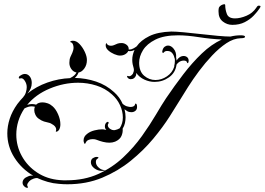

<svg xmlns="http://www.w3.org/2000/svg" viewBox="-20 -774 1267 919"><path d="M110 125Q106 125 101 122Q88 113 88 101Q88 80 115 70Q126 65 139 67Q83 34 49 -19.5Q15 -73 15 -136Q15 -170 26.5 -205.5Q38 -241 63 -276Q70 -285 77.5 -294Q85 -303 93 -311H92Q100 -319 104 -332.5Q108 -346 108 -357Q108 -373 98.5 -387.5Q89 -402 78 -399Q77 -399 76.5 -398.5Q76 -398 75 -398Q70 -398 70 -402Q70 -409 79 -413Q89 -420 99 -420Q113 -420 122.5 -408Q132 -396 132 -377Q132 -349 111 -326Q153 -360 207 -379Q261 -398 316 -400L317 -401Q339 -412 346 -427Q331 -430 321.5 -443.5Q312 -457 312 -473Q312 -490 317 -501.5Q322 -513 326 -521Q328 -526 330 -532.5Q332 -539 332 -546Q332 -555 328.5 -563Q325 -571 315 -573Q316 -575 319 -577Q322 -579 329 -579Q346 -579 361 -563Q376 -547 386 -525.5Q396 -504 396 -487Q396 -463 383.5 -446Q371 -429 356 -427Q350 -411 338 -401Q391 -400 440 -383.5Q489 -367 526 -333Q553 -309 567 -277Q580 -266 592 -264Q600 -262 605 -262Q613 -262 619 -265Q625 -268 626 -273Q626 -278 629 -278Q636 -278 636 -262Q636 -250 628 -243.5Q620 -237 609 -237Q605 -237 599.5 -238Q594 -239 589 -242Q586 -244 582.5 -246.5Q579 -249 576 -251Q581 -231 581 -213Q581 -199 578 -185Q575 -171 567 -158Q569 -141 561.5 -123.5Q554 -106 531 -96Q518 -91 504 -91Q489 -91 473 -95Q457 -99 442 -105Q435 -108 424 -108Q414 -108 405.5 -105Q397 -102 393 -96Q389 -89 387.5 -86Q386 -83 383 -89Q380 -95 380 -102Q380 -121 398 -134Q412 -145 432.5 -150Q453 -155 468 -155Q473 -155 476.5 -154.5Q480 -154 483 -153Q485 -153 486.5 -152.5Q488 -152 489 -152Q482 -159 482 -169Q482 -182 491 -189Q495 -191 496 -191Q498 -191 499.5 -188.5Q501 -186 499 -183Q496 -179 496 -175Q496 -165 506.5 -157.5Q517 -150 529 -151Q543 -154 553 -160Q568 -183 568 -212Q568 -241 554.5 -270.5Q541 -300 516 -322Q484 -351 441.5 -364.5Q399 -378 354 -378Q285 -378 218 -350Q151 -322 110 -272Q116 -274 121.5 -275Q127 -276 133 -276Q143 -276 153 -273L154 -274Q164 -284 184 -284Q195 -284 208 -279.5Q221 -275 232 -265Q247 -252 258 -227Q269 -202 269 -179Q269 -164 263 -153Q258 -146 253.5 -144.5Q249 -143 247 -144Q249 -150 249 -153Q249 -166 236 -175.5Q223 -185 212 -187Q202 -189 190.5 -192.5Q179 -196 165 -206Q155 -213 149.5 -224.5Q144 -236 144 -247Q144 -256 147 -263Q143 -264 139 -264.5Q135 -265 131 -265Q116 -265 97 -255Q77 -225 67.5 -193.5Q58 -162 58 -130Q58 -75 84.5 -27Q111 21 158 52Q205 83 266 88Q274 89 282.5 89Q291 89 299 89Q384 89 451 58.5Q518 28 569.5 -20.5Q621 -69 659.5 -123Q698 -177 726.5 -225.5Q755 -274 775 -304Q815 -363 857.5 -418.5Q900 -474 946 -518Q992 -562 1042 -585Q990 -587 932.5 -596Q875 -605 833 -605Q765 -605 724 -584.5Q683 -564 664.5 -534Q646 -504 646 -474Q646 -432 670 -411.5Q694 -391 724 -391Q753 -391 779 -408.5Q805 -426 814 -455V-457Q814 -462 816 -468Q817 -472 817 -481Q817 -485 817 -489Q817 -493 815 -497Q813 -507 808.5 -514Q804 -521 800 -524Q793 -530 780 -530Q770 -530 765 -524Q764 -521 761 -521Q754 -521 758 -534Q761 -545 768.5 -550.5Q776 -556 784 -556Q799 -556 811 -541Q825 -524 823 -499Q824 -495 824.5 -491Q825 -487 825 -484Q832 -495 840 -500Q849 -506 859 -506Q869 -506 876 -500Q883 -494 883 -483Q883 -475 879.5 -472.5Q876 -470 875 -476Q873 -484 859 -484Q856 -484 853 -483.5Q850 -483 847 -482Q835 -478 825 -465Q820 -426 789 -404Q758 -382 720 -382Q695 -382 671 -393Q647 -404 632 -425Q632 -422 632 -419Q632 -416 631 -413Q624 -395 606 -395Q597 -395 591 -402Q587 -407 588.5 -409.5Q590 -412 594 -410Q595 -409 598 -409Q607 -409 616 -421Q618 -425 620 -432Q622 -439 620 -447Q617 -456 615 -466.5Q613 -477 613 -488Q613 -511 624 -535L622 -534Q607 -527 594 -530Q590 -521 579.5 -514.5Q569 -508 554 -508Q543 -508 526.5 -515Q510 -522 498 -533Q486 -544 486 -556V-558Q486 -563 487.5 -565Q489 -567 490 -568Q492 -561 498 -558Q504 -555 511 -555Q520 -555 528 -559Q534 -562 542 -565Q550 -568 562 -568Q575 -568 586 -559.5Q597 -551 596 -537H600Q610 -537 620 -543Q624 -545 627.5 -547.5Q631 -550 634 -552Q654 -581 694.5 -601Q735 -621 800 -623Q821 -623 859 -619.5Q897 -616 940.5 -611Q984 -606 1022.5 -602.5Q1061 -599 1083 -599Q1107 -605 1132 -605Q1153 -605 1153 -598Q1153 -591 1132 -591Q1098 -590 1063.5 -567Q1029 -544 995.5 -508.5Q962 -473 932.5 -433.5Q903 -394 880 -357.5Q857 -321 843 -298Q824 -267 792 -216.5Q760 -166 713.5 -110Q667 -54 606 -4.5Q545 45 469.5 76.5Q394 108 302 108Q292 108 282.5 107.5Q273 107 262 106Q234 104 208 96.5Q182 89 158 78Q149 78 141 81Q133 84 128 87Q118 94 113 103Q108 112 112 118Q114 122 114 122Q114 125 110 125ZM468 44Q448 44 431.5 31.5Q415 19 415 3Q415 -11 424.5 -17Q434 -23 443 -23Q449 -23 451 -20.5Q453 -18 446 -14Q439 -10 439 1Q439 11 445 20Q449 26 458.5 33Q468 40 482 40H484Q486 40 479.5 42Q473 44 468 44ZM1092 -655Q1067 -655 1046.5 -671Q1026 -687 1026 -718Q1026 -722 1026 -726Q1026 -730 1027 -734Q1028 -742 1039 -749Q1044 -752 1051 -753.5Q1058 -755 1058 -749Q1058 -728 1066 -707Q1074 -686 1105 -686Q1130 -686 1159.5 -698.5Q1189 -711 1206 -736Q1211 -744 1213.5 -745.5Q1216 -747 1219 -747Q1227 -747 1227 -743Q1227 -741 1222 -733Q1212 -718 1194.5 -699.5Q1177 -681 1151.5 -668Q1126 -655 1092 -655Z"/></svg>

Font: Fleur De Leah
Style: Regular
Weight: 400
Designer: Robert E. Leuschke
Foundry: Robert E. Leuschke
Version: Version 1.010; ttfautohint (v1.8.3)